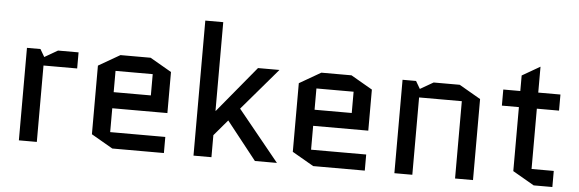

<svg xmlns="http://www.w3.org/2000/svg" viewBox="-48 -882 3119 1034"><g transform="rotate(5 1512.0 -365.0)"><path d="M359 -413H177V0H80V-500H153L177 -459L248 -500H359Z M864 -87V0H585L469 -67V-438L585 -505H748L864 -438V-216H566V-87ZM566 -418V-303H767V-418Z M1121 -730V-251H1123L1329 -500H1445L1252 -274L1475 0H1356L1194 -205L1121 -119V0H1024V-730Z M1950 -87V0H1671L1555 -67V-438L1671 -505H1834L1950 -438V-216H1652V-87ZM1652 -418V-303H1853V-418Z M2535 -438V0H2438V-418H2207V0H2110V-505H2183L2207 -464L2278 -505H2419Z M2655 -413V-500H2747V-584L2844 -640V-500H2964V-413H2844V-87H2964V0H2863L2747 -67V-413Z"/></g></svg>

Font: Quantico
Style: Regular
Weight: 400
Designer: Matt Desmond
Foundry: MADtype
Version: Version 2.002